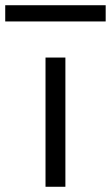

<svg xmlns="http://www.w3.org/2000/svg" viewBox="-55 -714 424 734"><path d="M119 0V-494H195V0ZM-35 -632V-694H349V-632Z"/></svg>

Font: Nunito Sans 7pt Expanded Light
Style: Regular
Weight: 300
Width: 7
Designer: Vernon Adams
Foundry: Vernon Adams
Version: Version 3.101;gftools[0.9.27]